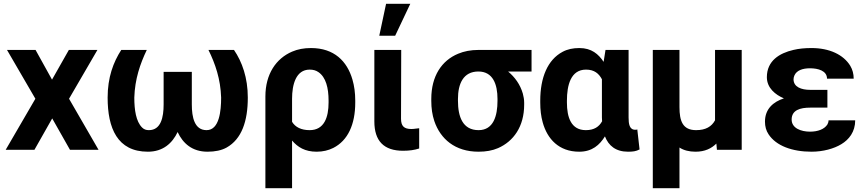

<svg xmlns="http://www.w3.org/2000/svg" viewBox="-20 -792 4574 1015"><path d="M255 -371 168 -528H17L167 -270L10 0H162L256 -166L350 0H501L345 -270L495 -528H344Z M549 -276C549 -115 600 10 762 10C842 10 891 -35 919 -94C947 -34 996 10 1077 10C1117 10 1151 3 1178 -12C1258 -57 1290 -152 1290 -276C1290 -381 1260 -465 1217 -528H1082C1118 -455 1146 -374 1149 -276C1149 -207 1140 -104 1072 -104C1008 -104 994 -172 994 -240V-412H845V-240C845 -172 831 -104 767 -104C752 -104 741 -108 731 -118C699 -150 690 -211 690 -276C693 -374 721 -455 756 -528H621C579 -463 549 -383 549 -276Z M1654 10C1687 10 1716 3 1742 -10C1819 -49 1858 -134 1858 -250V-260C1858 -301 1853 -338 1843 -372C1815 -468 1747 -538 1624 -538C1587 -538 1554 -532 1524 -519C1440 -483 1383 -401 1383 -282V203H1524V-49C1554 -14 1592 10 1654 10ZM1617 -104C1572 -104 1541 -120 1524 -148V-270C1524 -344 1544 -424 1617 -424C1635 -424 1650 -420 1663 -411C1703 -384 1717 -327 1717 -260V-250C1717 -172 1694 -104 1617 -104Z M2111 5C2145 5 2171 1 2196 -7V-114L2178 -112C2171 -111 2164 -110 2155 -110C2116 -110 2100 -125 2100 -165L2101 -528H1959V-150C1959 -47 2009 5 2111 5ZM2021 -772 1985 -603H2069L2149 -772Z M2790 -414V-528H2509C2469 -528 2433 -521 2402 -508C2315 -472 2260 -390 2260 -269V-259C2260 -220 2265 -185 2276 -152C2308 -58 2385 10 2510 10C2549 10 2583 4 2613 -9C2695 -45 2751 -123 2751 -239V-249C2751 -266 2748 -282 2744 -297C2730 -346 2701 -385 2666 -414ZM2509 -414C2586 -414 2610 -346 2610 -269V-259C2610 -180 2589 -104 2510 -104C2426 -104 2401 -175 2401 -259V-269C2401 -349 2429 -414 2509 -414Z M3043 -538C3009 -538 2980 -532 2954 -518C2875 -476 2836 -382 2836 -260V-250C2836 -212 2840 -177 2849 -145C2873 -58 2934 10 3042 10C3111 10 3150 -26 3178 -71C3197 -22 3235 10 3300 10C3326 10 3342 8 3361 -2L3349 -108C3346 -106 3343 -106 3338 -106C3307 -106 3303 -138 3303 -171V-528H3181L3171 -465C3144 -506 3107 -538 3043 -538ZM3162 -373V-171C3162 -164 3163 -158 3163 -151C3147 -122 3121 -104 3077 -104C2999 -104 2977 -172 2977 -250V-260C2977 -341 2997 -424 3078 -424C3122 -424 3146 -403 3162 -373Z M3767 -33 3770 0H3901V-528H3760V-156C3742 -123 3711 -104 3660 -104C3589 -104 3572 -152 3572 -226V-528H3431V203H3572V-12C3595 3 3624 10 3657 10C3706 10 3741 -7 3767 -33Z M4263 -223H4354V-317H4263C4216 -317 4175 -332 4175 -373C4175 -380 4177 -387 4180 -394C4192 -420 4223 -431 4262 -431C4305 -431 4352 -418 4352 -376H4493C4493 -401 4487 -424 4475 -444C4439 -503 4365 -538 4270 -538C4235 -538 4203 -535 4174 -528C4101 -511 4034 -471 4034 -384C4034 -327 4079 -291 4124 -272C4069 -254 4024 -217 4024 -149C4024 -124 4030 -101 4043 -82C4083 -21 4168 10 4270 10C4331 10 4389 -6 4428 -30C4468 -54 4501 -95 4501 -156H4360C4360 -148 4358 -141 4354 -134C4338 -109 4304 -96 4262 -96C4215 -96 4165 -114 4165 -160C4165 -210 4210 -223 4263 -223Z"/></svg>

Font: Asimov
Style: Regular
Weight: 500
Designer: Google
Version: Version 2.000980; 2014